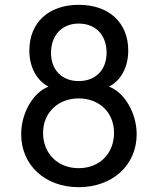

<svg xmlns="http://www.w3.org/2000/svg" viewBox="-20 -769 656 798"><path d="M102 -559C102 -488 134 -433 182 -409C121 -387 68 -303 68 -211C68 -82 168 9 307 9C447 9 548 -82 548 -211C548 -303 494 -387 433 -409C481 -433 513 -488 513 -559C513 -675 433 -749 307 -749C182 -749 102 -675 102 -559ZM159 -217C159 -301 222 -360 307 -360C393 -360 454 -301 454 -217C454 -130 393 -70 307 -70C221 -70 159 -130 159 -217ZM192 -549C192 -623 238 -671 307 -671C378 -671 423 -623 423 -550C423 -479 378 -432 307 -432C238 -432 192 -478 192 -549Z"/></svg>

Font: Malmofest
Style: Regular
Weight: 400
Designer: Jonny Pinhorn (Poppins), Kolossal
Version: Version 1.004;Glyphs 3.1.2 (3151)